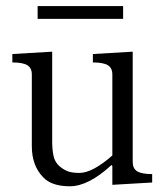

<svg xmlns="http://www.w3.org/2000/svg" viewBox="-20 -617 558 645"><path d="M106.4 -553.7V-596.7H393.6V-553.7ZM21.5 -407.2V-435.5L155.3 -443.4V-142.1Q155.3 -112.3 160.2 -91.6Q165 -70.8 181.6 -57.1Q195.3 -45.9 209.5 -41Q223.6 -36.1 247.1 -36.1Q290.5 -36.1 357.4 -94.7V-366.7Q357.4 -388.7 342.3 -397.9Q327.1 -407.2 292 -407.2V-435.5L425.8 -443.4V-72.8Q425.8 -50.8 440.9 -41.5Q456.1 -32.2 491.2 -32.2V-3.9L357.4 3.9V-59.6L354.5 -62.5Q276.9 8.8 214.8 8.8Q153.8 8.8 125.5 -21Q86.9 -60.1 86.9 -126V-366.7Q86.9 -388.7 71.8 -397.9Q56.6 -407.2 21.5 -407.2Z"/></svg>

Font: Theano Old Style
Style: Regular
Weight: 400
Designer: Alexey Kryukov
Version: Version 2.00